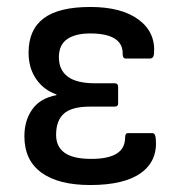

<svg xmlns="http://www.w3.org/2000/svg" viewBox="-20 -520 513 551"><path d="M239 11Q148 11 99 -24.5Q50 -60 50 -129Q50 -174 72.5 -206Q95 -238 142 -247V-249Q105 -262 83.5 -293.5Q62 -325 62 -369Q62 -435 105.5 -467.5Q149 -500 239 -500Q329 -500 378 -463.5Q427 -427 422 -366Q421 -352 410 -352H341Q332 -352 332 -365Q333 -394 309.5 -409Q286 -424 239 -424Q196 -424 172.5 -407.5Q149 -391 149 -356Q149 -319 174.5 -300Q200 -281 253 -281H309Q319 -281 319 -271V-223Q319 -214 309 -214H238Q186 -214 163.5 -194Q141 -174 141 -133Q141 -99 165.5 -81.5Q190 -64 242 -64Q290 -64 314.5 -79Q339 -94 339 -125Q339 -138 347 -138H417Q426 -138 427 -122Q433 -59 385 -24Q337 11 239 11Z"/></svg>

Font: Sofia Sans Semi Condensed Medium
Style: Regular
Weight: 500
Designer: Botio Nikoltchev, Ani Petrova
Foundry: lettersoup
Version: Version 4.100